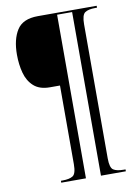

<svg xmlns="http://www.w3.org/2000/svg" viewBox="-95 -822 714 995"><g transform="rotate(-10 262.0 -324.5)"><path d="M145 111V101H153Q190 101 208 89.5Q226 78 226 28V-386H173Q119 -386 88.5 -413.5Q58 -441 46 -485.5Q34 -530 34 -582Q34 -662 65 -711Q96 -760 175 -760H485V-750H476Q439 -750 421.5 -738Q404 -726 404 -677V29Q404 78 421.5 89.5Q439 101 476 101H485V111H354V-750H275V111Z"/></g></svg>

Font: Noto Serif Display Condensed
Style: Regular
Weight: 400
Width: 3
Designer: Monotype Design Team
Foundry: Monotype Imaging Inc.
Version: Version 2.009